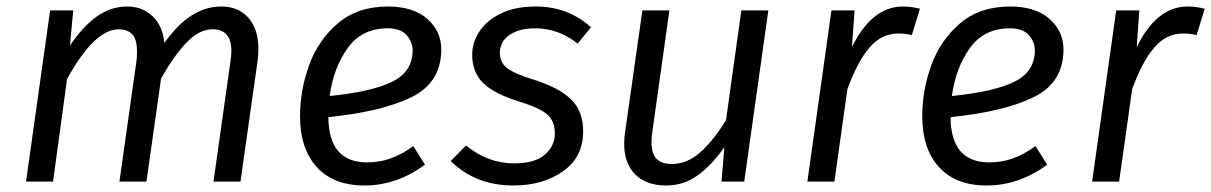

<svg xmlns="http://www.w3.org/2000/svg" viewBox="-20 -558 3722 590"><path d="M774 -408Q774 -386 772 -374L719 0H636L688 -368Q691 -388 691 -402Q691 -468 633 -468Q592 -468 553 -427Q514 -386 475 -317L430 0H347L399 -368Q401 -380 401 -400Q401 -438 386 -453Q371 -468 345 -468Q270 -468 186 -315L143 0H60L134 -526H205L195 -418Q234 -476 277 -507Q320 -538 371 -538Q417 -538 448.5 -508.5Q480 -479 485 -426Q525 -482 568 -510Q611 -538 660 -538Q713 -538 743.5 -503Q774 -468 774 -408Z M989 -198Q990 -59 1108 -59Q1146 -59 1180 -71Q1214 -83 1250 -109L1286 -52Q1199 12 1100 12Q1005 12 953.5 -44.5Q902 -101 902 -201Q902 -281 930 -358Q958 -435 1018.5 -486.5Q1079 -538 1172 -538Q1250 -538 1293 -500Q1336 -462 1336 -406Q1336 -305 1245.5 -260Q1155 -215 989 -198ZM1248 -403Q1248 -429 1229.5 -450Q1211 -471 1171 -471Q1092 -471 1048.5 -410.5Q1005 -350 993 -263Q1123 -276 1185.5 -307Q1248 -338 1248 -403Z M1796 -474 1755 -424Q1696 -471 1625 -471Q1575 -471 1545.5 -450.5Q1516 -430 1516 -395Q1516 -365 1540 -347.5Q1564 -330 1624 -312Q1701 -287 1736.5 -251Q1772 -215 1772 -155Q1772 -75 1710 -31.5Q1648 12 1557 12Q1442 12 1365 -63L1412 -111Q1479 -56 1560 -56Q1624 -56 1654.5 -83Q1685 -110 1685 -147Q1685 -174 1674.5 -191Q1664 -208 1640.5 -220.5Q1617 -233 1572 -247Q1496 -271 1463.5 -304Q1431 -337 1431 -390Q1431 -427 1453 -461Q1475 -495 1519 -516.5Q1563 -538 1626 -538Q1726 -538 1796 -474Z M1898 -117Q1898 -135 1901 -153L1954 -526H2037L1985 -156Q1982 -137 1982 -122Q1982 -86 1997.5 -70Q2013 -54 2044 -54Q2092 -54 2133 -91Q2174 -128 2211 -189L2258 -526H2341L2267 0H2197L2206 -106Q2166 -49 2123 -18.5Q2080 12 2027 12Q1966 12 1932 -22Q1898 -56 1898 -117Z M2807 -531 2782 -450Q2765 -455 2740 -455Q2689 -455 2652 -412Q2615 -369 2584 -284L2544 0H2461L2535 -526H2606L2598 -413Q2628 -475 2667.5 -506.5Q2707 -538 2754 -538Q2781 -538 2807 -531Z M2901 -198Q2902 -59 3020 -59Q3058 -59 3092 -71Q3126 -83 3162 -109L3198 -52Q3111 12 3012 12Q2917 12 2865.5 -44.5Q2814 -101 2814 -201Q2814 -281 2842 -358Q2870 -435 2930.5 -486.5Q2991 -538 3084 -538Q3162 -538 3205 -500Q3248 -462 3248 -406Q3248 -305 3157.5 -260Q3067 -215 2901 -198ZM3160 -403Q3160 -429 3141.5 -450Q3123 -471 3083 -471Q3004 -471 2960.5 -410.5Q2917 -350 2905 -263Q3035 -276 3097.5 -307Q3160 -338 3160 -403Z M3682 -531 3657 -450Q3640 -455 3615 -455Q3564 -455 3527 -412Q3490 -369 3459 -284L3419 0H3336L3410 -526H3481L3473 -413Q3503 -475 3542.5 -506.5Q3582 -538 3629 -538Q3656 -538 3682 -531Z"/></svg>

Font: Fira Sans Book
Style: Italic
Weight: 350
Italic angle: -8°
Designer: bBox Type GmbH & Carrois Corporate GbR & Edenspiekermann AG
Foundry: bBox Type GmbH & Carrois Corporate GbR & Edenspiekermann AG
Version: Version 4.301